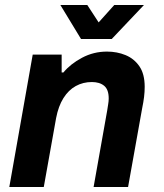

<svg xmlns="http://www.w3.org/2000/svg" viewBox="-20 -743 651 763"><path d="M17 0 110 -526H225V-455H232Q260 -489 306 -513.5Q352 -538 405 -538Q445 -538 479 -524Q513 -510 534 -479.5Q555 -449 555 -398Q555 -378 552.5 -357.5Q550 -337 545 -313L489 0H352L406 -304Q408 -318 410 -329.5Q412 -341 412 -352Q412 -387 394 -402Q376 -417 345 -417Q310 -417 281 -401Q252 -385 232 -353Q212 -321 203 -274L154 0ZM302 -588 220 -723H327L372 -654L434 -723H552L424 -588Z"/></svg>

Font: Archivo VF Beta
Style: Italic
Weight: 400
Italic angle: -10°
Designer: Hector Gatti
Foundry: Omnibus-Type
Version: Version 1.002